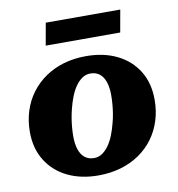

<svg xmlns="http://www.w3.org/2000/svg" viewBox="-80 -773 794 858"><g transform="rotate(-10 316.5 -343.5)"><path d="M400.8 -207.8Q406.4 -228.4 409.7 -249.6Q413 -270.8 414.6 -291.1Q416.2 -311.4 416.2 -330Q416.2 -365.6 407.7 -390.5Q399.2 -415.4 382.6 -428.6Q366 -441.8 341 -441.8Q320.4 -441.8 303.6 -430.3Q286.8 -418.8 273.2 -399.4Q259.6 -380 249.6 -354.4Q239.6 -328.8 232.6 -300.6Q227.4 -280 223.9 -258.8Q220.4 -237.6 218.8 -217.3Q217.2 -197 217.2 -178.4Q217.2 -142.8 225.7 -117.9Q234.2 -93 251.1 -79.8Q268 -66.6 292.4 -66.6Q313 -66.6 329.8 -78.1Q346.6 -89.6 360.2 -109Q373.8 -128.4 383.8 -154Q393.8 -179.6 400.8 -207.8ZM29.6 -230.8Q29.6 -281.2 43.7 -325.7Q57.8 -370.2 84.6 -406.1Q111.4 -442 149 -468Q186.6 -494 233.4 -507.8Q280.2 -521.6 334.8 -521.6Q415 -521.6 475.4 -491.9Q535.8 -462.2 569.8 -407.3Q603.8 -352.4 603.8 -276.8Q603.8 -226.4 589.7 -182.1Q575.6 -137.8 549.1 -101.9Q522.6 -66 485 -40.2Q447.4 -14.4 400.3 -0.6Q353.2 13.2 298.6 13.2Q219.4 13.2 158.8 -16.3Q98.2 -45.8 63.9 -101Q29.6 -156.2 29.6 -230.8ZM184.4 -700H522.4L504.4 -599H166.4Z"/></g></svg>

Font: Roboto Serif 20pt
Style: Italic
Weight: 400
Italic angle: -10°
Designer: Greg Gazdowicz
Foundry: Commercial Type
Version: Version 1.008